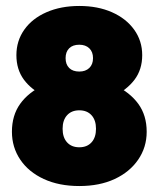

<svg xmlns="http://www.w3.org/2000/svg" viewBox="-20 -614 532 644"><path d="M246 10Q178 10 127 -13.5Q76 -37 48 -78.5Q20 -120 20 -172Q20 -227 47.5 -265.5Q75 -304 127 -329L132 -290Q85 -313 60 -347Q35 -381 35 -429Q35 -477 61.5 -514.5Q88 -552 136 -573Q184 -594 246 -594Q308 -594 355.5 -573Q403 -552 430 -514.5Q457 -477 457 -429Q457 -381 431.5 -347Q406 -313 359 -290L364 -329Q416 -304 444 -265.5Q472 -227 472 -172Q472 -120 443.5 -78.5Q415 -37 364.5 -13.5Q314 10 246 10ZM190 -182Q190 -153 205 -136.5Q220 -120 246 -120Q272 -120 287 -136.5Q302 -153 302 -182Q302 -211 287 -227.5Q272 -244 246 -244Q220 -244 205 -227.5Q190 -211 190 -182ZM200 -419Q200 -398 212 -386Q224 -374 246 -374Q267 -374 279.5 -386Q292 -398 292 -419Q292 -440 279.5 -452Q267 -464 246 -464Q224 -464 212 -452Q200 -440 200 -419Z"/></svg>

Font: Rokkitt SemiBold Black
Style: Regular
Weight: 900
Version: Version 3.103